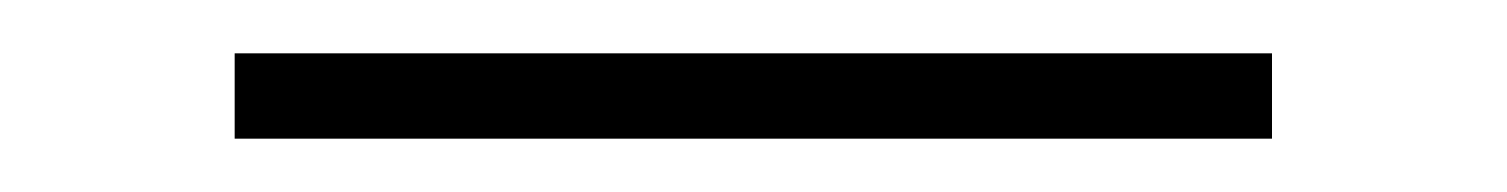

<svg xmlns="http://www.w3.org/2000/svg" viewBox="-20 -20 565 72"><path d="M68 32V0H457V32Z"/></svg>

Font: Raleway Thin ExtraLight
Style: Regular
Weight: 250
Version: Version 4.026